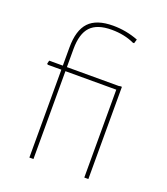

<svg xmlns="http://www.w3.org/2000/svg" viewBox="-131 -796 770 887"><g transform="rotate(20 254.0 -352.5)"><path d="M273 -705Q337 -705 397 -682L391 -662H385Q336 -685 273 -685Q202 -685 169.5 -650.5Q137 -616 137 -541V-452H391L404 -454L407 -452V0H387V-432H137V0H117V-432H50L46 -436L50 -452H117V-541Q117 -626 154.5 -665.5Q192 -705 273 -705Z"/></g></svg>

Font: Alegreya Sans SC Thin
Style: Regular
Weight: 100
Designer: Juan Pablo del Peral
Foundry: Huerta Tipografica
Version: Version 2.007